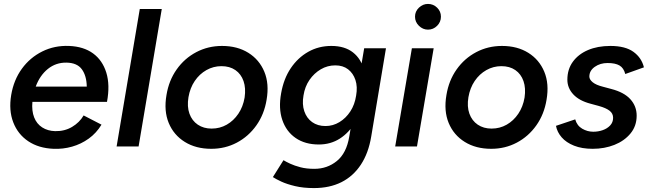

<svg xmlns="http://www.w3.org/2000/svg" viewBox="-20 -746 3317 978"><path d="M253 12Q177 9 124 -26.5Q71 -62 47.5 -123Q24 -184 37 -262Q50 -339 91.5 -396Q133 -453 195.5 -484Q258 -515 332 -512Q406 -509 454 -474Q502 -439 521.5 -376Q541 -313 525 -227H145Q141 -181 154 -148Q167 -115 195 -97Q223 -79 261 -78Q309 -77 347 -99.5Q385 -122 406 -158L497 -111Q471 -68 432 -40Q393 -12 347 1Q301 14 253 12ZM162 -305H422Q421 -360 397 -393Q373 -426 319 -427Q265 -428 224 -395Q183 -362 162 -305Z M574 0 692 -700H804L686 0Z M1056 12Q978 12 921.5 -23Q865 -58 839.5 -119.5Q814 -181 828 -262Q840 -336 880 -392.5Q920 -449 980 -480.5Q1040 -512 1111 -512Q1189 -512 1245 -477Q1301 -442 1326.5 -380.5Q1352 -319 1338 -238Q1326 -164 1286 -107.5Q1246 -51 1186.5 -19.5Q1127 12 1056 12ZM1058 -91Q1100 -91 1135 -111Q1170 -131 1194 -166.5Q1218 -202 1226 -249Q1233 -297 1220.5 -333Q1208 -369 1179 -389Q1150 -409 1108 -409Q1067 -409 1031.5 -389Q996 -369 972 -333.5Q948 -298 940 -251Q932 -203 945 -167Q958 -131 987.5 -111Q1017 -91 1058 -91Z M1579 212Q1525 212 1483 202Q1441 192 1413 179Q1385 166 1370 156L1424 70Q1437 78 1458.5 88Q1480 98 1510.5 106Q1541 114 1581 114Q1647 114 1696 74Q1745 34 1759 -50L1835 -500H1946L1871 -51Q1857 34 1818 93Q1779 152 1719 182Q1659 212 1579 212ZM1604 -10Q1534 -10 1486 -43Q1438 -76 1418 -135Q1398 -194 1412 -271Q1425 -345 1461 -398.5Q1497 -452 1550 -482Q1603 -512 1668 -512Q1736 -512 1778 -479Q1820 -446 1834.5 -387.5Q1849 -329 1836 -253Q1823 -180 1790.5 -125Q1758 -70 1711 -40Q1664 -10 1604 -10ZM1638 -104Q1676 -104 1709 -124Q1742 -144 1764.5 -178.5Q1787 -213 1794 -259Q1802 -304 1790.5 -338.5Q1779 -373 1753 -393Q1727 -413 1688 -413Q1648 -413 1614 -393Q1580 -373 1556.5 -339Q1533 -305 1526 -260Q1518 -215 1530 -179.5Q1542 -144 1570 -124Q1598 -104 1638 -104Z M1993 0 2078 -500H2189L2104 0ZM2160 -595Q2134 -595 2114 -614.5Q2094 -634 2094 -661Q2094 -688 2114 -707Q2134 -726 2160 -726Q2187 -726 2206.5 -707Q2226 -688 2226 -661Q2226 -634 2206.5 -614.5Q2187 -595 2160 -595Z M2482 12Q2404 12 2347.5 -23Q2291 -58 2265.5 -119.5Q2240 -181 2254 -262Q2266 -336 2306 -392.5Q2346 -449 2406 -480.5Q2466 -512 2537 -512Q2615 -512 2671 -477Q2727 -442 2752.5 -380.5Q2778 -319 2764 -238Q2752 -164 2712 -107.5Q2672 -51 2612.5 -19.5Q2553 12 2482 12ZM2484 -91Q2526 -91 2561 -111Q2596 -131 2620 -166.5Q2644 -202 2652 -249Q2659 -297 2646.5 -333Q2634 -369 2605 -389Q2576 -409 2534 -409Q2493 -409 2457.5 -389Q2422 -369 2398 -333.5Q2374 -298 2366 -251Q2358 -203 2371 -167Q2384 -131 2413.5 -111Q2443 -91 2484 -91Z M2999 12Q2944 12 2904 -4Q2864 -20 2841 -46.5Q2818 -73 2812 -105L2910 -138Q2919 -106 2945.5 -90.5Q2972 -75 3002 -75Q3027 -75 3050 -83Q3073 -91 3088 -107Q3103 -123 3103 -146Q3103 -168 3085 -182Q3067 -196 3031 -206L2987 -218Q2930 -233 2900 -265.5Q2870 -298 2870 -340Q2870 -393 2898 -431.5Q2926 -470 2975 -491Q3024 -512 3089 -512Q3165 -512 3206.5 -482Q3248 -452 3260 -403L3165 -369Q3157 -400 3135.5 -412.5Q3114 -425 3075 -425Q3037 -425 3009.5 -405.5Q2982 -386 2982 -356Q2982 -341 2999 -327Q3016 -313 3052 -304L3093 -293Q3159 -276 3191 -240.5Q3223 -205 3223 -157Q3223 -104 3191.5 -66Q3160 -28 3109.5 -8Q3059 12 2999 12Z"/></svg>

Font: Figtree SemiBold
Style: Italic
Weight: 600
Italic angle: -9.5°
Foundry: Erik Kennedy
Version: Version 2.001;gftools[0.9.30]